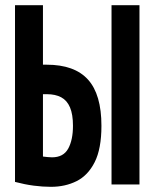

<svg xmlns="http://www.w3.org/2000/svg" viewBox="-20 -713 600 742"><path d="M177 9Q145 9 110.5 4.5Q76 0 38 -10V-693H146V-463Q149 -463 153 -463Q157 -463 160 -463Q268 -463 320 -405.5Q372 -348 372 -227Q372 -138 346 -86.5Q320 -35 276 -13Q232 9 177 9ZM181 -105Q225 -105 243.5 -138.5Q262 -172 262 -227Q262 -271 250.5 -298Q239 -325 216.5 -337Q194 -349 161 -349Q157 -349 153.5 -349Q150 -349 146 -349V-108Q154 -107 164 -106Q174 -105 181 -105ZM411 0V-693H519V0Z"/></svg>

Font: Ubuntu Sans Mono
Style: Regular
Weight: 400
Monospace: yes
Designer: Dalton Maag Ltd
Foundry: Dalton Maag Ltd
Version: Version 1.006